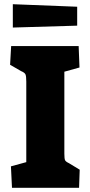

<svg xmlns="http://www.w3.org/2000/svg" viewBox="-20 -893 428 913"><path d="M32 -102 105 -122V-505Q105 -531 101 -539.5Q97 -548 80 -555L28 -585L33 -674H354L358 -572L286 -552V-162Q286 -138 289.5 -131Q293 -124 308 -117L359 -86L356 0H37ZM41 -873 347 -861V-771L41 -762Z"/></svg>

Font: Suez One
Style: Regular
Weight: 400
Designer: Michal Sahar
Foundry: Hagilda
Version: Version 1.001